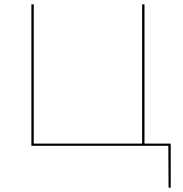

<svg xmlns="http://www.w3.org/2000/svg" viewBox="-20 -678 853 893"><path d="M774 -10V195H764L763 0H126V-658H137V-10H641V-658H652V-10Z"/></svg>

Font: EauTest Hairline
Style: Regular
Weight: 250
Designer: Christian Thalmann (Catharsis Fonts)
Version: Version 0.001;PS 000.001;hotconv 1.0.88;makeotf.lib2.5.64775